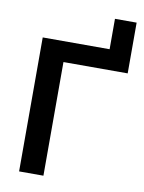

<svg xmlns="http://www.w3.org/2000/svg" viewBox="-94 -930 747 995"><g transform="rotate(10 279.5 -432.5)"><path d="M77 0V-705H429V-865H543V-598H205V0Z"/></g></svg>

Font: NunitoSans3
Style: Bold
Weight: 700
Designer: Vernon Adams
Foundry: Vernon Adams
Version: Version 3.101;gftools[0.9.27]